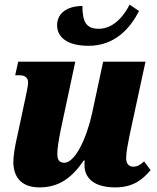

<svg xmlns="http://www.w3.org/2000/svg" viewBox="-20 -804 684 834"><path d="M365 -605C481 -605 547 -684 584 -756L543 -784C521 -740 476 -679 409 -679C355 -679 338 -708 338 -778C271 -778 228 -746 228 -694C228 -647 266 -605 365 -605ZM152 10C238 10 294 -34 344 -107H348C347 -102 347 -97 347 -87C347 -29 390 10 481 10C561 10 602 -27 634 -65L606 -103C590 -88 576 -80 559 -80C539 -80 528 -94 528 -117C528 -142 535 -177 543 -217L612 -536H428L380 -312C356 -202 306 -97 259 -97C236 -97 229 -112 229 -136C229 -159 235 -197 244 -241L307 -536H59L46 -477H65C91 -477 102 -464 102 -446C102 -431 97 -411 91 -381L56 -217C46 -174 38 -131 38 -101C38 -42 66 10 152 10Z"/></svg>

Font: Noto Serif SemiCondensed Black
Style: Italic
Weight: 900
Width: 4
Italic angle: -12°
Designer: Monotype Design Team
Foundry: Monotype Imaging Inc.
Version: Version 2.014